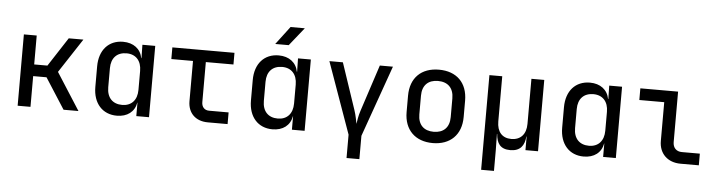

<svg xmlns="http://www.w3.org/2000/svg" viewBox="-53 -1040 5507 1475"><g transform="rotate(5 2700.0 -302.5)"><path d="M99 0H198V-237H301L453 0H568L385 -286L558 -550H445L300 -327H198V-550H99Z M864 10C945 10 1000 -32 1013 -104H1014V0H1112V-550H1013L1015 -447H1013C1000 -517 944 -560 864 -560C753 -560 681 -481 681 -354V-196C681 -69 754 10 864 10ZM898 -76C825 -76 780 -121 780 -202V-349C780 -429 825 -474 898 -474C969 -474 1013 -427 1013 -348V-202C1013 -123 969 -76 898 -76Z M1565 0H1718V-90H1567C1532 -90 1510 -114 1510 -151V-460H1723V-550H1244V-460H1411V-150C1411 -59 1471 0 1565 0Z M2029 -645H2133L2245 -785H2135ZM2064 10C2145 10 2200 -32 2213 -104H2214V0H2312V-550H2213L2215 -447H2213C2200 -517 2144 -560 2064 -560C1953 -560 1881 -481 1881 -354V-196C1881 -69 1954 10 2064 10ZM2098 -76C2025 -76 1980 -121 1980 -202V-349C1980 -429 2025 -474 2098 -474C2169 -474 2213 -427 2213 -348V-202C2213 -123 2169 -76 2098 -76Z M2651 180H2750V0L2945 -550H2844L2727 -193C2712 -149 2708 -111 2704 -88C2699 -111 2694 -149 2679 -193L2559 -550H2455L2651 0Z M3300 8C3434 8 3520 -74 3520 -212V-338C3520 -477 3435 -558 3300 -558C3165 -558 3080 -477 3080 -338V-212C3080 -74 3166 8 3300 8ZM3300 -79C3225 -79 3179 -122 3179 -203V-347C3179 -428 3225 -471 3300 -471C3375 -471 3421 -428 3421 -347V-203C3421 -122 3375 -79 3300 -79Z M3689 180H3788V21L3786 -105H3788C3793 -34 3821 10 3898 10C3975 10 4007 -34 4013 -105H4015V0H4112V-550H4013V-202C4013 -122 3970 -76 3899 -76C3828 -76 3788 -122 3788 -202V-550H3689Z M4464 10C4545 10 4600 -32 4613 -104H4614V0H4712V-550H4613L4615 -447H4613C4600 -517 4544 -560 4464 -560C4353 -560 4281 -481 4281 -354V-196C4281 -69 4354 10 4464 10ZM4498 -76C4425 -76 4380 -121 4380 -202V-349C4380 -429 4425 -474 4498 -474C4569 -474 4613 -427 4613 -348V-202C4613 -123 4569 -76 4498 -76Z M5211 0H5352V-90H5213C5171 -90 5144 -117 5144 -161V-550H4853V-460H5045V-161C5045 -64 5111 0 5211 0Z"/></g></svg>

Font: JetBrains Mono Medium
Style: Regular
Weight: 436
Monospace: yes
Designer: Philipp Nurullin, Konstantin Bulenkov
Foundry: JetBrains
Version: Version 2.305